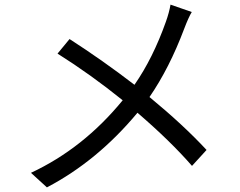

<svg xmlns="http://www.w3.org/2000/svg" viewBox="-20 -780 1040 831"><path d="M810 -728Q796 -705 777 -655Q713 -485 627 -360Q775 -238 874 -131L811 -62Q718 -169 575 -292Q401 -83 183 31L114 -32Q341 -138 511 -346Q372 -458 229 -548L281 -611Q424 -519 562 -413Q642 -528 698 -686Q712 -725 718 -760Z"/></svg>

Font: Swei Fan Sans CJK TC
Style: Regular
Weight: 400
Version: Version 2.130